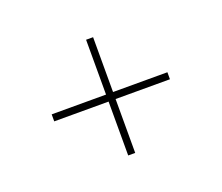

<svg xmlns="http://www.w3.org/2000/svg" viewBox="-72 -506 653 566"><g transform="rotate(-20 254.0 -222.5)"><path d="M243 -403.5H265V-40.5H243ZM435.5 -231.5V-209.5H72.5V-231.5Z"/></g></svg>

Font: Newsreader 24pt ExtraLight
Style: Regular
Weight: 250
Designer: Hugues Gentile
Foundry: Production Type
Version: Version 1.003